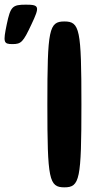

<svg xmlns="http://www.w3.org/2000/svg" viewBox="-81 -803 441 823"><path d="M268 -356C268 -678 261 -711 195 -711C129 -711 122 -678 122 -356C122 -33 129 0 195 0C261 0 268 -33 268 -356ZM-52 -699C-68 -622 -66 -614 -28 -614C10 -614 18 -622 54 -699C90 -775 88 -783 30 -783C-28 -783 -36 -775 -52 -699Z"/></svg>

Font: Asimov Print
Style: A
Weight: 500
Designer: Google
Version: Version 2.000980: 2014